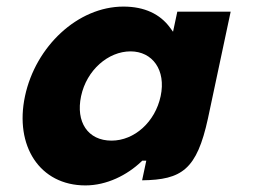

<svg xmlns="http://www.w3.org/2000/svg" viewBox="-20 -548 769 583"><path d="M239.4 15C303.8 15 365.6 -15.9 409.3 -57.5L411.9 -60.1H424.2L411.5 -0.5C532.1 -2.1 577.5 -32.7 611.4 -188.2L680.4 -512.6H518.4L505.4 -451.6L496 -464.4C466.2 -505.1 418.8 -528 354.9 -528C215.8 -528 87.9 -406.7 55.9 -256C23.8 -105.3 100.3 15 239.4 15ZM376.3 -392C442.9 -392 484.7 -335.4 467.8 -256C451.2 -177.7 388.1 -121 318.7 -121C246.5 -121 209.6 -177.8 226.2 -256C243.1 -335.5 308.9 -392 376.3 -392Z"/></svg>

Font: Hussar Nova
Style: RgIta
Weight: 700
Foundry: Cannot Into Space Fonts
Version: Version 0.99